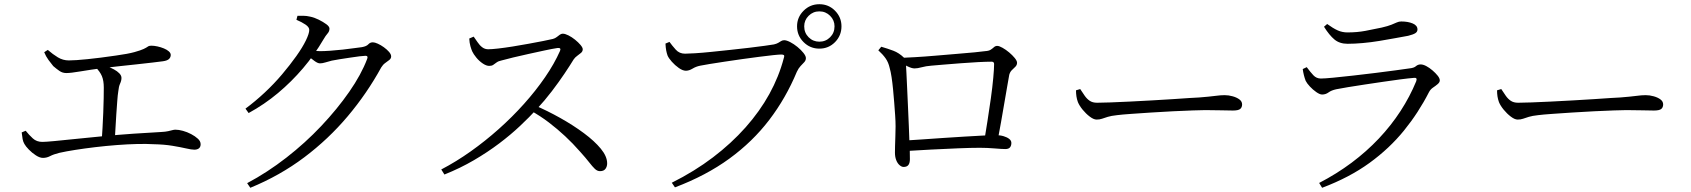

<svg xmlns="http://www.w3.org/2000/svg" viewBox="-20 -846 8030 912"><path d="M184 -96Q169 -96 150.5 -108Q132 -120 117 -135.5Q102 -151 96 -162Q90 -172 87.5 -185Q85 -198 83 -217L102 -225Q118 -205 136 -188.5Q154 -172 181 -172Q196 -172 239 -176Q282 -180 343.5 -186.5Q405 -193 474.5 -199.5Q544 -206 614.5 -211Q685 -216 745 -219Q766 -220 779 -223Q792 -226 799.5 -228Q807 -230 813 -230Q829 -230 849 -224.5Q869 -219 888 -209Q907 -199 920 -187Q933 -175 933 -161Q933 -148 925 -141.5Q917 -135 903 -135Q890 -135 864 -141Q838 -147 799 -153.5Q760 -160 709 -161Q677 -163 632 -162Q587 -161 535 -157Q483 -153 432.5 -147Q382 -141 337.5 -134Q293 -127 262 -120Q234 -113 218 -104.5Q202 -96 184 -96ZM463 -176Q465 -203 467 -238.5Q469 -274 470.5 -311Q472 -348 472.5 -379.5Q473 -411 473 -430Q473 -463 464 -484.5Q455 -506 432 -529L448 -545Q466 -540 485.5 -532.5Q505 -525 521 -516.5Q537 -508 547 -497.5Q557 -487 557 -476Q557 -463 550.5 -449Q544 -435 542 -413Q539 -395 537 -366Q535 -337 532.5 -303.5Q530 -270 528.5 -237Q527 -204 525 -177ZM295 -499Q277 -499 262.5 -509Q248 -519 233 -532Q223 -544 210.5 -561Q198 -578 190 -598L207 -609Q231 -588 255 -573.5Q279 -559 307 -559Q337 -559 396 -565Q455 -571 530 -582Q588 -590 618.5 -598.5Q649 -607 662.5 -613.5Q676 -620 682 -624.5Q688 -629 698 -629Q712 -629 728 -625.5Q744 -622 758.5 -616Q773 -610 782 -602Q791 -594 791 -585Q791 -574 783 -566Q775 -558 754 -555Q739 -553 705.5 -549Q672 -545 630 -540.5Q588 -536 546 -531.5Q504 -527 471 -523Q410 -515 363 -507Q316 -499 295 -499Z M1154 24Q1250 -27 1340 -97Q1430 -167 1506 -247.5Q1582 -328 1639 -410Q1696 -492 1724 -566Q1730 -581 1716 -581Q1708 -581 1687.5 -578.5Q1667 -576 1641.5 -572Q1616 -568 1592.5 -564.5Q1569 -561 1556 -558Q1540 -554 1525.5 -549.5Q1511 -545 1500 -545Q1489 -545 1473 -557Q1457 -569 1439 -583L1454 -607Q1469 -605 1480.5 -604Q1492 -603 1501 -603Q1519 -603 1548.5 -605Q1578 -607 1609 -610.5Q1640 -614 1664.5 -617.5Q1689 -621 1699 -622Q1721 -626 1729.5 -635.5Q1738 -645 1751 -645Q1760 -645 1774.5 -638.5Q1789 -632 1803.5 -621.5Q1818 -611 1828 -599.5Q1838 -588 1838 -578Q1838 -568 1829 -561Q1820 -554 1809.5 -546.5Q1799 -539 1791 -526Q1723 -402 1631.5 -293.5Q1540 -185 1425 -98.5Q1310 -12 1169 46ZM1146 -330Q1192 -364 1237 -406Q1282 -448 1320 -493Q1358 -538 1387.5 -579.5Q1417 -621 1433 -654Q1449 -687 1449 -704Q1449 -717 1431.5 -729Q1414 -741 1388 -752L1393 -771Q1407 -771 1421.5 -771Q1436 -771 1453 -767Q1473 -763 1494 -752.5Q1515 -742 1530 -731Q1545 -720 1545 -710Q1545 -697 1536 -687Q1527 -677 1516 -658Q1474 -586 1419.5 -522Q1365 -458 1300.5 -404Q1236 -350 1161 -309Z M2076 -41Q2147 -78 2216 -127Q2285 -176 2349 -233Q2413 -290 2469 -352.5Q2525 -415 2569 -479Q2613 -543 2640 -604Q2647 -620 2628 -618Q2602 -614 2565 -606Q2528 -598 2489.5 -589.5Q2451 -581 2417.5 -573Q2384 -565 2363 -559Q2348 -556 2339 -549.5Q2330 -543 2323 -538Q2316 -533 2304 -533Q2290 -533 2273 -544.5Q2256 -556 2242.5 -572.5Q2229 -589 2223 -602Q2219 -611 2214.5 -626.5Q2210 -642 2209 -663L2230 -672Q2239 -660 2248.5 -645.5Q2258 -631 2270.5 -621.5Q2283 -612 2299 -612Q2315 -612 2346 -615.5Q2377 -619 2414.5 -625Q2452 -631 2490 -638Q2528 -645 2559 -651Q2590 -657 2606 -661Q2617 -664 2624.5 -670Q2632 -676 2639 -681Q2646 -686 2653 -686Q2664 -686 2680 -678Q2696 -670 2711.5 -657.5Q2727 -645 2737.5 -632.5Q2748 -620 2748 -612Q2748 -602 2740 -595Q2732 -588 2722 -581Q2712 -574 2705 -564Q2688 -536 2661.5 -496.5Q2635 -457 2601.5 -413Q2568 -369 2529 -327Q2495 -290 2450.5 -248Q2406 -206 2351 -164.5Q2296 -123 2231 -85Q2166 -47 2091 -17ZM2830 -33Q2817 -33 2805.5 -44Q2794 -55 2778.5 -75Q2763 -95 2736 -125Q2701 -165 2664.5 -199Q2628 -233 2587.5 -264Q2547 -295 2497 -323L2517 -347Q2580 -320 2641.5 -285.5Q2703 -251 2753.5 -213.5Q2804 -176 2834 -139.5Q2864 -103 2864 -70Q2864 -55 2856 -44Q2848 -33 2830 -33Z M3171 22Q3279 -32 3366.5 -98.5Q3454 -165 3521.5 -241Q3589 -317 3634.5 -399.5Q3680 -482 3703 -570Q3707 -582 3703 -584.5Q3699 -587 3691 -587Q3680 -587 3652 -584Q3624 -581 3585 -576Q3546 -571 3503.5 -565Q3461 -559 3421.5 -553Q3382 -547 3351 -542Q3320 -537 3306 -534Q3286 -530 3269.5 -520Q3253 -510 3238 -510Q3223 -510 3204.5 -523Q3186 -536 3171 -553Q3156 -570 3151 -582Q3147 -593 3144.5 -606Q3142 -619 3141 -639L3160 -647Q3173 -629 3190 -610Q3207 -591 3234 -591Q3248 -591 3281 -593Q3314 -595 3358 -599.5Q3402 -604 3448.5 -609Q3495 -614 3538 -619Q3581 -624 3612.5 -628.5Q3644 -633 3656 -635Q3669 -638 3676.5 -642.5Q3684 -647 3690.5 -651Q3697 -655 3705 -655Q3716 -655 3733.5 -646Q3751 -637 3768 -623Q3785 -609 3796.5 -594.5Q3808 -580 3808 -570Q3808 -559 3800 -550.5Q3792 -542 3782.5 -532Q3773 -522 3765 -505Q3713 -380 3634 -276.5Q3555 -173 3444.5 -92.5Q3334 -12 3186 44ZM3872 -615Q3828 -615 3797 -646Q3766 -677 3766 -721Q3766 -764 3797 -795Q3828 -826 3872 -826Q3916 -826 3946.5 -795Q3977 -764 3977 -721Q3977 -677 3946.5 -646Q3916 -615 3872 -615ZM3872 -648Q3902 -648 3923 -669Q3944 -690 3944 -721Q3944 -750 3923 -771Q3902 -792 3872 -792Q3842 -792 3821 -771Q3800 -750 3800 -721Q3800 -690 3821 -669Q3842 -648 3872 -648Z M4655 -175Q4662 -217 4670.5 -271Q4679 -325 4686.5 -378.5Q4694 -432 4698 -476Q4702 -520 4702 -542Q4702 -553 4690 -553Q4666 -553 4626.5 -551Q4587 -549 4543 -545.5Q4499 -542 4461.5 -539Q4424 -536 4403 -534Q4378 -532 4358 -526.5Q4338 -521 4324 -521Q4311 -521 4290.5 -531Q4270 -541 4258 -549V-571Q4283 -572 4327 -574.5Q4371 -577 4423 -581.5Q4475 -586 4524 -590Q4573 -594 4610 -597.5Q4647 -601 4659 -603Q4677 -604 4686 -610Q4695 -616 4701.5 -622Q4708 -628 4717 -628Q4726 -628 4742 -619Q4758 -610 4773.5 -597Q4789 -584 4800 -570.5Q4811 -557 4811 -548Q4811 -537 4803 -529Q4795 -521 4786.5 -513Q4778 -505 4774 -491Q4771 -473 4764.5 -437Q4758 -401 4750.5 -356Q4743 -311 4734.5 -263.5Q4726 -216 4718 -174ZM4272 -53Q4263 -53 4253 -61.5Q4243 -70 4237 -85.5Q4231 -101 4231 -121Q4231 -131 4231.5 -152.5Q4232 -174 4233 -199Q4234 -224 4234 -246Q4234 -269 4232 -298Q4230 -327 4227.5 -359Q4225 -391 4222 -422Q4219 -453 4215 -479.5Q4211 -506 4206 -523Q4200 -550 4186.5 -569Q4173 -588 4152 -607L4166 -624Q4197 -615 4223.5 -605Q4250 -595 4274 -572Q4280 -566 4281 -561Q4282 -556 4283 -546Q4284 -532 4285.5 -500Q4287 -468 4289 -426Q4291 -384 4293 -337.5Q4295 -291 4297 -246Q4299 -201 4300 -166Q4301 -144 4301.5 -127.5Q4302 -111 4302 -90Q4302 -72 4295 -62.5Q4288 -53 4272 -53ZM4271 -178Q4308 -180 4356.5 -183.5Q4405 -187 4457.5 -190.5Q4510 -194 4559 -197Q4608 -200 4647.5 -202Q4687 -204 4710 -204Q4731 -204 4747.5 -199Q4764 -194 4774 -186Q4784 -178 4784 -167Q4784 -154 4777.5 -146Q4771 -138 4755 -138Q4739 -138 4704 -141Q4669 -144 4634 -144Q4592 -144 4531 -141.5Q4470 -139 4402 -135.5Q4334 -132 4271 -128Z M5189 -278Q5175 -278 5156.5 -292Q5138 -306 5122.5 -325Q5107 -344 5100 -361Q5095 -375 5093 -388.5Q5091 -402 5091 -417L5111 -423Q5122 -406 5132.5 -391Q5143 -376 5156.5 -367Q5170 -358 5191 -358Q5213 -358 5254 -359.5Q5295 -361 5346 -363.5Q5397 -366 5449.5 -369Q5502 -372 5549.5 -375Q5597 -378 5631 -380.5Q5665 -383 5676 -383Q5726 -387 5752 -390.5Q5778 -394 5797 -394Q5816 -394 5835.5 -388.5Q5855 -383 5867.5 -373.5Q5880 -364 5880 -350Q5880 -336 5871 -328.5Q5862 -321 5836 -321Q5810 -321 5780.5 -322Q5751 -323 5705 -323Q5687 -323 5646 -321.5Q5605 -320 5552.5 -317.5Q5500 -315 5448 -311.5Q5396 -308 5352.5 -305Q5309 -302 5286 -299Q5258 -296 5242 -291Q5226 -286 5214.5 -282Q5203 -278 5189 -278Z M6246 23Q6329 -20 6400 -73Q6471 -126 6529.5 -188Q6588 -250 6632.5 -318.5Q6677 -387 6707 -460Q6714 -479 6695 -476Q6670 -474 6632 -469Q6594 -464 6550 -457.5Q6506 -451 6462.5 -444.5Q6419 -438 6383 -432Q6347 -426 6327 -422Q6304 -417 6290.5 -407Q6277 -397 6260 -397Q6249 -397 6232.5 -408.5Q6216 -420 6202 -435Q6188 -450 6182 -462Q6177 -475 6173.5 -489Q6170 -503 6168 -518L6187 -527Q6204 -504 6218.5 -488.5Q6233 -473 6254 -473Q6271 -473 6313 -477Q6355 -481 6407.5 -487Q6460 -493 6513 -499.5Q6566 -506 6609.5 -512Q6653 -518 6674 -521Q6696 -523 6705.5 -531.5Q6715 -540 6728 -540Q6740 -540 6755 -532Q6770 -524 6784.5 -511.5Q6799 -499 6809 -486.5Q6819 -474 6819 -464Q6819 -455 6809 -446.5Q6799 -438 6787 -430Q6775 -422 6768 -409Q6718 -311 6649 -226Q6580 -141 6485 -72Q6390 -3 6260 46ZM6381 -638Q6343 -638 6318.5 -658.5Q6294 -679 6269 -719L6284 -732Q6313 -711 6334.5 -701.5Q6356 -692 6380 -692Q6427 -692 6466 -699.5Q6505 -707 6543 -715Q6573 -722 6589 -728.5Q6605 -735 6615 -739.5Q6625 -744 6636 -744Q6668 -744 6690.5 -734.5Q6713 -725 6713 -706Q6713 -695 6703 -688.5Q6693 -682 6669 -676Q6641 -671 6606 -664.5Q6571 -658 6531.5 -651.5Q6492 -645 6453 -641.5Q6414 -638 6381 -638Z M7189 -278Q7175 -278 7156.5 -292Q7138 -306 7122.5 -325Q7107 -344 7100 -361Q7095 -375 7093 -388.5Q7091 -402 7091 -417L7111 -423Q7122 -406 7132.5 -391Q7143 -376 7156.5 -367Q7170 -358 7191 -358Q7213 -358 7254 -359.5Q7295 -361 7346 -363.5Q7397 -366 7449.5 -369Q7502 -372 7549.5 -375Q7597 -378 7631 -380.5Q7665 -383 7676 -383Q7726 -387 7752 -390.5Q7778 -394 7797 -394Q7816 -394 7835.5 -388.5Q7855 -383 7867.5 -373.5Q7880 -364 7880 -350Q7880 -336 7871 -328.5Q7862 -321 7836 -321Q7810 -321 7780.5 -322Q7751 -323 7705 -323Q7687 -323 7646 -321.5Q7605 -320 7552.5 -317.5Q7500 -315 7448 -311.5Q7396 -308 7352.5 -305Q7309 -302 7286 -299Q7258 -296 7242 -291Q7226 -286 7214.5 -282Q7203 -278 7189 -278Z"/></svg>

Font: Noto Serif SC
Style: Regular
Weight: 400
Designer: Ryoko NISHIZUKA 西塚涼子 (kana & ideographs); Frank Grießhammer (Latin, Greek & Cyrillic); Wenlong ZHANG 张文龙 (bopomofo); San
Foundry: Adobe
Version: Version 2.002-H1;hotconv 1.1.0;makeotfexe 2.6.0